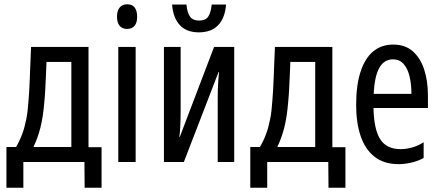

<svg xmlns="http://www.w3.org/2000/svg" viewBox="-20 -756 2056 896"><path d="M10 120V-70H55Q72 -99 83.5 -130Q95 -161 102.5 -199Q110 -237 113 -286Q115 -310 116.5 -335Q118 -360 119 -389Q120 -418 121.5 -454Q123 -490 125 -537H393V-69H454V120H375L374 0H89V120ZM136 -70H313V-467H197Q196 -438 194.5 -407Q193 -376 191.5 -344Q190 -312 187 -281Q181 -209 168.5 -160Q156 -111 136 -70Z M532 0V-537H613V0ZM573 -621Q550 -621 538 -636Q526 -651 526 -678Q526 -706 538.5 -721Q551 -736 574 -736Q597 -736 608.5 -721Q620 -706 620 -678Q620 -650 608 -635.5Q596 -621 573 -621Z M745 0V-537H823V-239Q823 -219 822.5 -200Q822 -181 821 -160.5Q820 -140 817 -117H819L979 -537H1073V0H996V-298Q996 -318 996.5 -337.5Q997 -357 998.5 -377Q1000 -397 1002 -420H1000L838 0ZM908 -605Q851 -605 819.5 -638.5Q788 -672 783 -735H850Q854 -695 867.5 -677.5Q881 -660 909 -660Q938 -660 951 -677.5Q964 -695 968 -735H1035Q1030 -672 998 -638.5Q966 -605 908 -605Z M1148 120V-70H1193Q1210 -99 1221.5 -130Q1233 -161 1240.5 -199Q1248 -237 1251 -286Q1253 -310 1254.5 -335Q1256 -360 1257 -389Q1258 -418 1259.5 -454Q1261 -490 1263 -537H1531V-69H1592V120H1513L1512 0H1227V120ZM1274 -70H1451V-467H1335Q1334 -438 1332.5 -407Q1331 -376 1329.5 -344Q1328 -312 1325 -281Q1319 -209 1306.5 -160Q1294 -111 1274 -70Z M1840 10Q1772 10 1728 -24.5Q1684 -59 1663 -121Q1642 -183 1642 -266Q1642 -358 1662.5 -421Q1683 -484 1721.5 -516Q1760 -548 1815 -548Q1871 -548 1906.5 -516.5Q1942 -485 1959.5 -431.5Q1977 -378 1977 -310V-252H1723Q1725 -152 1754.5 -106Q1784 -60 1850 -60Q1873 -60 1900.5 -67Q1928 -74 1957 -92V-19Q1933 -5 1901 2.5Q1869 10 1840 10ZM1724 -318H1900Q1900 -362 1891.5 -398.5Q1883 -435 1864 -457Q1845 -479 1813 -479Q1773 -479 1750.5 -440Q1728 -401 1724 -318Z"/></svg>

Font: Noto Sans ExtraCondensed
Style: Regular
Weight: 400
Width: 2
Designer: Monotype Design Team
Foundry: Monotype Imaging Inc.
Version: Version 2.013